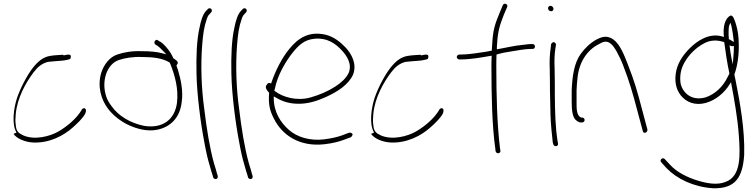

<svg xmlns="http://www.w3.org/2000/svg" viewBox="-20 -740 4025 1024"><path d="M52 -26C69 -1 113 18 157 20C244 24 320 -17 368 -60C393 -82 424 -112 435 -135C440 -148 440 -158 433 -161V-162C427 -166 417 -159 415 -154V-153C389 -109 340 -67 292 -39C247 -13 165 9 104 -18C79 -30 66 -39 64 -75C61 -90 62 -110 64 -132C72 -219 118 -300 159 -354C180 -382 203 -402 236 -410H237C248 -411 258 -412 267 -413C286 -415 316 -416 329 -419C342 -422 353 -423 356 -428V-429C362 -447 353 -451 336 -448C336 -448 335 -448 335 -448C323 -445 318 -443 316 -448C291 -446 272 -446 248 -442C209 -436 181 -411 155 -378C124 -338 89 -271 71 -218C53 -164 41 -77 68 -33ZM451 -142H452Z M520 -352C498 -279 520 -209 554 -163C580 -127 624 -92 668 -72C708 -54 764 -37 818 -48C892 -63 940 -115 949 -195C958 -254 944 -317 930 -364L921 -391L923 -394C940 -411 912 -423 904 -430C901 -438 898 -444 894 -450V-451C879 -476 854 -507 834 -518H833L822 -525C810 -535 796 -513 808 -503L819 -496C828 -491 843 -475 854 -464L867 -450L849 -455C817 -464 779 -467 737 -467C686 -469 642 -462 605 -449C565 -436 534 -396 520 -352ZM547 -224C519 -306 549 -398 614 -420C647 -431 691 -438 736 -436C796 -436 846 -430 884 -407L885 -406L890 -395C911 -341 933 -269 924 -193C913 -104 849 -52 747 -69C675 -84 611 -122 575 -174C564 -189 553 -205 547 -224ZM736 -436ZM818 -496H819ZM924 -410Z M1028 -348C1030 -235 1051 -77 1070 20C1079 70 1088 109 1097 138C1105 167 1110 184 1113 192L1117 206C1118 209 1119 211 1123 213C1135 219 1144 210 1141 197L1137 185C1135 176 1130 158 1121 130C1098 47 1082 -54 1069 -162C1054 -271 1050 -390 1058 -496C1063 -560 1068 -596 1083 -639C1087 -651 1091 -659 1098 -665L1106 -674C1108 -676 1110 -679 1110 -683C1110 -691 1105 -696 1097 -696C1093 -696 1091 -694 1089 -692L1080 -683C1062 -665 1051 -629 1044 -592C1029 -526 1026 -440 1028 -348Z M1214 -348C1216 -235 1237 -77 1256 20C1265 70 1274 109 1283 138C1291 167 1296 184 1299 192L1303 206C1304 209 1305 211 1309 213C1321 219 1330 210 1327 197L1323 185C1321 176 1316 158 1307 130C1284 47 1268 -54 1255 -162C1240 -271 1236 -390 1244 -496C1249 -560 1254 -596 1269 -639C1273 -651 1277 -659 1284 -665L1292 -674C1294 -676 1296 -679 1296 -683C1296 -691 1291 -696 1283 -696C1279 -696 1277 -694 1275 -692L1266 -683C1248 -665 1237 -629 1230 -592C1215 -526 1212 -440 1214 -348Z M1400 -285C1393 -272 1404 -257 1414 -247L1415 -245V-240C1411 -183 1419 -149 1441 -107C1485 -19 1578 45 1713 29C1754 24 1786 16 1813 6L1851 -8C1854 -10 1857 -13 1859 -18C1865 -27 1851 -35 1841 -32L1804 -18C1779 -9 1748 -2 1710 3C1632 13 1562 -10 1520 -48C1477 -86 1440 -142 1440 -217V-226C1473 -206 1506 -190 1557 -187C1619 -183 1675 -203 1719 -223C1778 -250 1838 -287 1863 -342C1885 -399 1855 -452 1824 -486C1795 -516 1761 -544 1716 -555C1624 -576 1567 -533 1523 -479C1484 -432 1448 -362 1426 -295C1413 -300 1407 -297 1401 -285ZM1443 -256 1446 -267C1460 -339 1504 -414 1543 -462C1573 -499 1604 -528 1655 -533C1726 -541 1773 -505 1805 -469C1828 -444 1859 -400 1840 -352C1826 -322 1797 -297 1769 -279C1731 -254 1685 -234 1635 -220C1562 -200 1488 -222 1446 -254ZM1446 -267ZM1769 -279ZM1863 -342Z M1959 -26C1976 -1 2020 18 2064 20C2151 24 2227 -17 2275 -60C2300 -82 2331 -112 2342 -135C2347 -148 2347 -158 2340 -161V-162C2334 -166 2324 -159 2322 -154V-153C2296 -109 2247 -67 2199 -39C2154 -13 2072 9 2011 -18C1986 -30 1973 -39 1971 -75C1968 -90 1969 -110 1971 -132C1979 -219 2025 -300 2066 -354C2087 -382 2110 -402 2143 -410H2144C2155 -411 2165 -412 2174 -413C2193 -415 2223 -416 2236 -419C2249 -422 2260 -423 2263 -428V-429C2269 -447 2260 -451 2243 -448C2243 -448 2242 -448 2242 -448C2230 -445 2225 -443 2223 -448C2198 -446 2179 -446 2155 -442C2116 -436 2088 -411 2062 -378C2031 -338 1996 -271 1978 -218C1960 -164 1948 -77 1975 -33ZM2358 -142H2359Z M2416 -436C2416 -429 2423 -423 2429 -423H2437C2492 -423 2549 -434 2602 -443V-437C2601 -420 2601 -402 2601 -383C2601 -235 2604 -69 2622 56L2623 66C2627 83 2651 80 2649 63L2647 53C2631 -74 2627 -236 2627 -383C2627 -404 2627 -426 2628 -446V-449C2653 -457 2681 -462 2708 -466C2738 -471 2782 -479 2811 -479H2820C2828 -479 2833 -484 2833 -491C2833 -500 2828 -505 2820 -505H2811C2805 -505 2792 -504 2771 -501H2770C2723 -497 2672 -484 2630 -477V-483C2630 -490 2630 -497 2631 -503C2635 -575 2645 -604 2667 -661L2685 -703C2691 -719 2668 -727 2662 -713L2644 -670C2620 -612 2609 -581 2605 -504V-503C2604 -494 2604 -485 2603 -474V-470C2593 -468 2582 -466 2572 -464C2530 -458 2479 -449 2436 -449H2429C2422 -449 2416 -442 2416 -436Z M2903 -695C2903 -687 2911 -680 2919 -680C2927 -680 2932 -685 2932 -693C2932 -701 2924 -709 2916 -709C2908 -709 2903 -704 2903 -695ZM2912 -373C2912 -350 2913 -326 2913 -299C2913 -272 2913 -246 2914 -216L2916 -126C2917 -86 2924 -12 2928 19L2931 30C2936 45 2960 42 2956 24L2954 14C2953 7 2950 -11 2947 -39C2939 -121 2939 -213 2939 -299C2939 -325 2938 -350 2938 -374C2936 -412 2937 -450 2942 -481L2945 -500C2946 -503 2944 -507 2942 -510C2933 -521 2922 -512 2919 -504L2917 -484C2912 -452 2910 -413 2912 -373ZM2938 -371Z M3029 -195C3029 -155 3033 -115 3051 -100C3061 -91 3070 -87 3077 -87H3085C3092 -87 3098 -93 3098 -100C3098 -107 3092 -113 3085 -113H3078L3077 -114C3054 -126 3055 -164 3055 -195V-258C3056 -279 3057 -301 3060 -324C3068 -408 3111 -473 3173 -504C3194 -516 3213 -526 3236 -508C3248 -499 3258 -484 3269 -465C3281 -443 3294 -417 3305 -387C3338 -301 3353 -249 3382 -139L3408 -42C3412 -22 3435 -34 3433 -49L3407 -146C3378 -258 3363 -308 3329 -395C3309 -447 3287 -503 3252 -529C3219 -552 3193 -546 3159 -528C3126 -509 3098 -482 3076 -451C3043 -404 3032 -336 3029 -258ZM3173 -504Z M3503 117C3503 121 3505 123 3507 125V126L3535 157C3590 214 3679 257 3782 264C3906 268 3941 201 3949 86C3953 -48 3927 -190 3904 -307L3901 -322C3900 -327 3898 -333 3897 -341V-344C3913 -387 3922 -449 3920 -508C3920 -544 3914 -580 3907 -604C3900 -629 3890 -661 3876 -657C3844 -641 3835 -592 3841 -543L3834 -545C3762 -567 3697 -521 3659 -483C3627 -451 3598 -412 3587 -364C3575 -309 3585 -264 3611 -231C3639 -197 3684 -174 3747 -192C3799 -207 3844 -246 3872 -291L3879 -302L3881 -289C3896 -211 3914 -107 3920 -23C3928 84 3934 200 3850 230C3805 249 3746 237 3701 223C3645 206 3589 178 3554 139L3525 108C3523 106 3519 104 3516 104C3510 104 3503 110 3503 117ZM3609 -301C3604 -347 3616 -384 3635 -414C3657 -451 3691 -484 3730 -506C3767 -528 3805 -528 3843 -515V-512C3849 -466 3859 -398 3870 -349V-347L3861 -330C3837 -279 3794 -237 3741 -220H3740C3672 -202 3625 -240 3611 -290C3610 -294 3610 -297 3609 -301ZM3866 -578C3866 -588 3867 -598 3870 -606L3876 -619L3880 -605C3886 -580 3890 -551 3894 -516L3885 -521C3878 -526 3874 -529 3867 -531V-535C3866 -550 3865 -565 3866 -578ZM3871 -499C3876 -494 3885 -492 3894 -495V-489C3894 -471 3893 -452 3891 -432L3888 -397L3881 -431C3877 -452 3874 -472 3872 -489Z"/></svg>

Font: Stray Cat
Style: Lt
Weight: 300
Version: Version 1.0